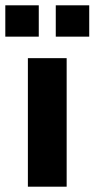

<svg xmlns="http://www.w3.org/2000/svg" viewBox="-37 -703 356 723"><path d="M214 0V-484H68V0ZM299 -565V-683H173V-565ZM109 -565V-683H-17V-565Z"/></svg>

Font: Play
Style: Bold
Weight: 700
Designer: Jonas Hecksher
Foundry: Jonas Hecksher, Playtypeª, e-types AS
Version: Version 1.002